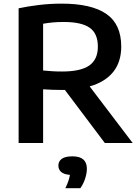

<svg xmlns="http://www.w3.org/2000/svg" viewBox="-20 -768 752 1031"><path d="M80 0V-723.5Q129 -734 188.5 -741.2Q248 -748.5 311 -748.5Q471 -748.5 551 -693.2Q631 -638 631 -518Q631 -435 587.5 -381.2Q544 -327.5 461.5 -304L692.5 0H543L328.5 -285Q319 -285 309 -285Q281.5 -285 258.8 -286Q236 -287 211.5 -288.5V0ZM313 -384Q413 -384 459.2 -416.2Q505.5 -448.5 505.5 -517.5Q505.5 -588.5 461.2 -619.2Q417 -650 322.5 -650Q289 -650 262.8 -647.5Q236.5 -645 211.5 -640.5V-389.5Q238.5 -387 261 -385.5Q283.5 -384 313 -384ZM331 242.5Q351 201.5 355.5 171Q323 168.5 308.2 155.2Q293.5 142 293.5 121Q293.5 98 311.8 84.8Q330 71.5 369 71.5Q446.5 71.5 446.5 138Q446.5 162.5 437.2 191Q428 219.5 411.5 242.5Z"/></svg>

Font: Encode Sans Semi Expanded SemiBold
Style: Regular
Weight: 600
Width: 6
Designer: Multiple Designers
Foundry: Impallari Type
Version: Version 3.000; ttfautohint (v1.8.3) -l 8 -r 50 -G 200 -x 14 